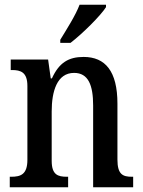

<svg xmlns="http://www.w3.org/2000/svg" viewBox="-20 -786 602 806"><path d="M233 -619V-606H276C328 -646 403 -721 425 -756V-766H314C297 -721 261 -665 233 -619ZM21 0H266V-44H261C223 -44 197 -52 197 -111V-318C197 -402 219 -480 291 -480C351 -480 371 -428 371 -343V0H539V-44H534C496 -44 473 -53 473 -116V-351C473 -487 422 -547 331 -547C268 -547 228 -523 198 -457H193L182 -536H25V-492H30C67 -492 95 -483 95 -425V-115C95 -53 66 -44 27 -44H21Z"/></svg>

Font: Noto Serif Ethiopic Condensed Medium
Style: Regular
Weight: 500
Width: 3
Designer: Monotype Design Team
Foundry: Monotype Imaging Inc.
Version: Version 2.102